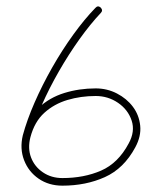

<svg xmlns="http://www.w3.org/2000/svg" viewBox="-20 -574 474 606"><path d="M298 -550Q306 -541 298 -533Q265 -498 231 -450.5Q197 -403 166 -349Q135 -295 111.5 -241.5Q88 -188 76 -141Q67 -106 78 -77Q89 -48 115.5 -30Q142 -12 177 -12Q245 -12 299 -35.5Q353 -59 386 -121Q407 -159 395.5 -193.5Q384 -228 352.5 -249.5Q321 -271 282 -271Q235 -271 193 -258.5Q151 -246 120 -218Q89 -190 76 -141Q76 -141 76 -141Q76 -141 76 -141Q73 -130 61 -133Q49 -136 52 -147Q67 -201 101.5 -233.5Q136 -266 183 -280.5Q230 -295 282 -295Q318 -295 349 -279Q380 -263 399.5 -237Q419 -211 422.5 -177.5Q426 -144 407 -109Q371 -42 311 -15Q251 12 177 12Q134 12 102 -10Q70 -32 56 -68.5Q42 -105 52 -147Q65 -195 89 -250Q113 -305 144.5 -360.5Q176 -416 211.5 -465Q247 -514 281 -549Q289 -558 298 -550Z"/></svg>

Font: FRB American Cursive Light
Style: Italic
Weight: 300
Italic angle: -25°
Version: Version 2.0;Modular Font Editor K font №1